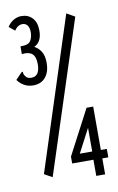

<svg xmlns="http://www.w3.org/2000/svg" viewBox="-86 -736 523 854"><g transform="rotate(-10 175.0 -309.0)"><path d="M72 -375Q50 -375 32 -385Q14 -395 2 -412L26 -437L34 -444L37 -441Q35 -430 49 -416Q57 -410 70 -410Q108 -410 108 -465Q108 -499 92.5 -512Q77 -525 46 -521V-556Q82 -555 92 -571.5Q102 -588 102 -610Q102 -631 93.5 -641.5Q85 -652 72 -652Q50 -652 35 -629L9 -650Q21 -669 38 -678.5Q55 -688 73 -688Q103 -688 122 -668Q141 -648 141 -611Q141 -559 106 -543Q124 -534 136 -515Q148 -496 148 -464Q148 -423 128 -399Q108 -375 72 -375ZM86 42 50 22 272 -665 309 -644ZM278 -3H182V-34L288 -236H318V-40H345V-2H318V70H278ZM279 -40V-147L223 -40Z"/></g></svg>

Font: Inconsolata ExtraCondensed
Style: Regular
Weight: 400
Width: 2
Monospace: yes
Designer: Raph Levien, Cyreal, Brenton Simpson
Foundry: Raph Levien, Cyreal, Google
Version: Version 3.000; ttfautohint (v1.8.2.53-6de2)